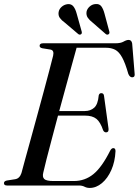

<svg xmlns="http://www.w3.org/2000/svg" viewBox="-20 -913 684 945"><path d="M368 0H14.5Q-0.5 0 -0.5 -11.5Q-0.5 -21.5 13.5 -24.5L55 -31Q76.5 -34.5 85.5 -61Q91.5 -84.5 103.8 -128.8Q116 -173 131.5 -229.2Q147 -285.5 163.5 -346Q180 -406.5 195.5 -463.8Q211 -521 223 -567Q235 -613 241.5 -639Q247.5 -665.5 228.5 -669L188 -675.5Q175 -678.5 175 -687.5Q175 -700 192.5 -700H548.5Q574 -700 588.2 -708.2Q602.5 -716.5 613 -716.5Q627.5 -716.5 630.5 -699L642.5 -552Q645.5 -533.5 632 -532.5Q619 -531.5 611.5 -549.5Q596.5 -602.5 581.2 -630.2Q566 -658 547 -668Q528 -678 501 -678H357Q348 -645.5 334.2 -595.5Q320.5 -545.5 304.2 -486.2Q288 -427 271.5 -366.5H398Q425 -366.5 443.5 -382.8Q462 -399 466 -444Q469 -454.5 478.5 -454.5Q490.5 -454.5 492 -441L514 -281Q516.5 -262.5 503 -261.5Q493 -261 487.5 -272Q474 -312.5 454.2 -328.2Q434.5 -344 398.5 -344H265.5Q249.5 -284 234.8 -228.2Q220 -172.5 209 -129.5Q198 -86.5 193 -63.5Q187.5 -42 197.8 -32Q208 -22 243.5 -22H343.5Q398 -22 439.8 -56Q481.5 -90 522 -171Q529 -184 537.5 -184Q549 -184 548.5 -168.5Q546 -117 528 -76.2Q510 -35.5 481.8 -11.8Q453.5 12 421.5 12Q407.5 12 396 6Q384.5 0 368 0ZM494.5 -845.5 518 -758Q520.5 -748.5 514.5 -744.5Q507.5 -740 500.5 -745.5L434.5 -803Q420 -814 411.8 -826.2Q403.5 -838.5 406 -855.5Q409 -870 421.5 -881Q434 -892 450 -893Q469 -895 478.8 -881.8Q488.5 -868.5 494.5 -845.5ZM357.5 -845.5 382 -758Q384.5 -748.5 379 -744.5Q372 -740 365 -745.5L298.5 -802Q283.5 -812.5 274.8 -824.5Q266 -836.5 268.5 -853.5Q271 -868.5 283.5 -879.5Q296 -890.5 312.5 -892.5Q331 -894.5 341.2 -881.5Q351.5 -868.5 357.5 -845.5Z"/></svg>

Font: Fraunces 72pt
Style: Italic
Weight: 400
Italic angle: -16°
Version: Version 1.000;[b76b70a41]